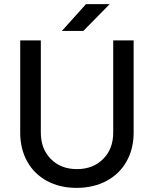

<svg xmlns="http://www.w3.org/2000/svg" viewBox="-20 -896 746 931"><path d="M78 -253V-700H178V-253Q178 -174 226.5 -125Q275 -76 353 -76Q431 -76 480 -125Q529 -174 529 -253V-700H628V-253Q628 -174 593.5 -113Q559 -52 496 -18.5Q433 15 351 15Q270 15 208 -18.5Q146 -52 112 -113Q78 -174 78 -253ZM397 -876H512L384 -746H280Z"/></svg>

Font: Oak Sans Medium
Style: Regular
Weight: 500
Designer: Erik Kennedy, Walven
Foundry: Erik Kennedy, Walven
Version: Version 1.000